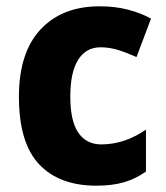

<svg xmlns="http://www.w3.org/2000/svg" viewBox="-20 -579 525 609"><path d="M286 10Q168 10 104 -58Q40 -126 40 -272Q40 -412 108.5 -485.5Q177 -559 296 -559Q345 -559 385.5 -548.5Q426 -538 459 -520L413 -398Q382 -412 354.5 -420.5Q327 -429 299 -429Q253 -429 228 -389.5Q203 -350 203 -273Q203 -195 228.5 -158Q254 -121 301 -121Q339 -121 374.5 -133Q410 -145 443 -168V-35Q411 -12 373.5 -1Q336 10 286 10Z"/></svg>

Font: Noto Sans Arabic SemCond ExtBd
Style: Regular
Weight: 800
Width: 4
Designer: Monotype Design Team, Nadine Chahine, Nizar Qandah and Khaled Hosny
Foundry: Monotype Imaging Inc.
Version: Version 2.012; ttfautohint (v1.8.4.7-5d5b)